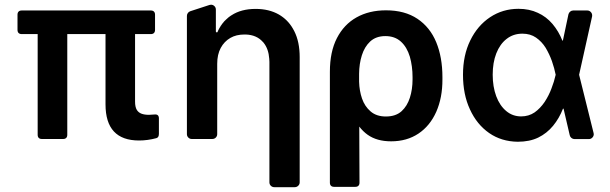

<svg xmlns="http://www.w3.org/2000/svg" viewBox="-20 -590 2590 815"><path d="M427.9 -147V-445.3H265.6V-17.8Q265.6 -9.2 261 -4.6Q256.4 0 247.9 0H157.7Q149.1 0 144.5 -4.6Q139.9 -9.2 139.9 -17.8V-445.3H72.1Q63.6 -445.3 58.9 -449.9Q54.3 -454.5 54.3 -463.1V-527.7Q54.3 -536.2 58.9 -540.8Q63.6 -545.5 72.1 -545.5H620.4Q628.9 -545.5 633.5 -540.8Q638.1 -536.2 638.1 -527.7V-463.1Q638.1 -454.5 633.5 -449.9Q628.9 -445.3 620.4 -445.3H553.3V-158.7Q553.3 -136 560.7 -123.6Q567.8 -112.2 580.6 -107.4Q593.4 -102.6 611.9 -102.6Q620.7 -102.6 635.7 -104Q644.9 -105.1 649.7 -100.9Q654.5 -96.6 654.5 -87.7V-22Q654.5 -6.4 643.8 -3.6Q606.5 6.4 570.3 6.4Q427.9 6.4 427.9 -147Z M1123.6 183.9V-327.1Q1123.6 -332 1122.9 -340.6Q1120 -382.1 1099.4 -408L1098.7 -408.7L1097.7 -410.2Q1095.2 -412.6 1095.2 -412.6Q1069.2 -441.8 1023.4 -443.5H1017.4Q982.6 -443.5 957.7 -429Q931.8 -414.1 916.9 -386.4Q902 -358.7 902 -319.2V-20.6Q902 -12.1 896 -6Q889.9 0 881 0H794Q785.5 0 779.5 -6Q773.4 -12.1 773.4 -20.6V-522.4Q773.4 -529.1 777.3 -534.6Q781.2 -540.1 787.6 -542.3L869 -568.9Q872.2 -570 875.7 -570Q884.2 -570 890.3 -563.9Q896.3 -557.9 896.3 -549.4V-456.3Q896.3 -454.9 897.5 -453.7Q898.8 -452.4 900.2 -452.4Q902.7 -452.4 903.8 -454.9Q903.8 -455.3 904.5 -456.7L905.5 -459.2L907 -462.4L908 -464.5L909.8 -467.7L910.9 -469.8Q911.2 -470.5 911.6 -471.2Q911.9 -471.9 912.6 -472.7Q913.4 -474.1 914.1 -474.8Q914.4 -475.9 915.8 -478L916.9 -480.1L919 -482.6Q919.7 -484 920.5 -484.7Q920.5 -485.1 922.2 -487.6L923.7 -489.3L925.8 -492.2L927.6 -494L929.7 -496.8Q930.4 -497.2 931.1 -498.6Q932.5 -499.6 933.6 -501.1Q933.6 -501.1 935.4 -502.8L937.9 -505.3L939.3 -506.7L942.1 -509.2L943.9 -510.7Q943.9 -510.7 946.7 -513.5L948.2 -514.6L951.3 -517.4L952.8 -518.5Q954.2 -519.2 957 -521.3L957.7 -522L962.7 -525.2Q1003.9 -552.2 1065.3 -552.2Q1121.8 -552.2 1163.7 -528.4Q1201 -506.7 1222.7 -469.5Q1223.4 -468 1229 -458.1Q1252.1 -412.6 1252.1 -347.7V183.9Q1252.1 192.5 1245.9 198.5Q1239.7 204.5 1231.2 204.5H1144.2Q1135.7 204.5 1129.6 198.5Q1123.6 192.5 1123.6 183.9Z M1380.3 185.4V-285.5Q1380.3 -370.4 1410.2 -428.3Q1440 -486.2 1493.4 -516.2Q1546.9 -546.2 1618.6 -546.2Q1698.2 -546.2 1751.8 -510.3Q1805.4 -474.4 1831.7 -410.7Q1858 -346.9 1858 -262.8V-252.8Q1858.3 -175.8 1832 -115.8Q1805.4 -55.8 1756.2 -22.9Q1707 9.9 1640.3 9.9Q1579.9 9.9 1540.8 -17.8Q1521.7 -31.2 1505 -52.6L1506 185.4Q1506 193.9 1501.4 198.5Q1496.8 203.1 1488.3 203.1H1398.1Q1389.6 203.1 1384.9 198.5Q1380.3 193.9 1380.3 185.4ZM1504.3 -243.3Q1505.3 -204.9 1516.7 -171.7Q1528.1 -138.5 1553.1 -117Q1578.1 -95.5 1617.9 -95.5Q1660.2 -95.5 1685 -118.3Q1708.5 -139.9 1719.8 -175.2Q1731.2 -210.6 1731.2 -252.8V-262.8Q1731.2 -308.6 1719.8 -349.1Q1707.4 -390.3 1681.6 -413.5Q1655.9 -436.8 1615.8 -436.8Q1576 -436.8 1551.1 -413.7Q1527.3 -391.3 1516 -355.3Q1504.6 -319.2 1504.3 -276.6Z M2056.5 -25.2Q2003.9 -61.8 1974.8 -125.7Q1945.3 -188.9 1945.3 -272.7Q1945.3 -355.5 1976.2 -418.3Q2006.7 -481.2 2060.4 -517Q2114.3 -552.6 2180.8 -552.6Q2226.9 -552.6 2263.1 -535.5Q2298.7 -519.5 2325.3 -488.3Q2351.6 -457 2367.2 -417.6H2369.3L2392.8 -528.8Q2394.5 -535.9 2400.2 -540.7Q2405.9 -545.5 2413 -545.5H2473Q2481.5 -545.5 2487.6 -539.2Q2493.6 -533 2493.6 -524.5Q2493.6 -521.7 2493.3 -520.2L2438.2 -272.7L2499.6 -25.6Q2500.4 -22 2500.4 -20.6Q2500.4 -12.1 2494.3 -5.9Q2488.3 0.4 2479.4 0.4H2418.7Q2411.6 0.4 2405.7 -4.3Q2399.9 -8.9 2398.4 -16L2372.2 -128.6H2369.7Q2353.7 -87.7 2327.8 -56.1Q2301.5 -24.1 2264.6 -6Q2228 11.7 2177.6 11.7Q2108.3 10.7 2056.5 -25.2ZM2086.3 -181.8Q2101.2 -141.7 2128.9 -118.6Q2155.9 -95.9 2192.1 -95.9Q2224.4 -95.9 2249.3 -112.9Q2273.4 -130 2291.9 -157.3Q2310.4 -185.7 2321 -214.8Q2332.4 -244 2338.4 -271.3L2338.8 -272.7L2338.4 -274.1Q2333.5 -299.4 2322.8 -330.6Q2312.1 -360.4 2296.2 -387.1Q2279.8 -413.4 2255.3 -430.4Q2231.2 -447.1 2197.4 -447.1Q2158.7 -447.1 2130.3 -424.7Q2102.3 -403.1 2086.6 -363.3Q2071.4 -324.2 2071.4 -273.1Q2071.4 -222.3 2086.3 -181.8Z"/></svg>

Font: DeltaSans SemiBold
Style: Regular
Weight: 600
Designer: Rasmus Andersson
Foundry: rsms
Version: Version 3.012